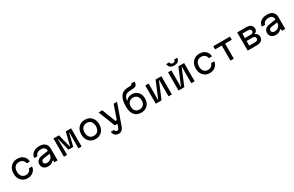

<svg xmlns="http://www.w3.org/2000/svg" viewBox="309 -3056 8382 5478"><g transform="rotate(-30 4500.0 -317.0)"><path d="M389 16Q302 16 236.5 -23Q171 -62 134.5 -132.5Q98 -203 98 -297Q98 -393 135.5 -464.5Q173 -536 241 -576Q309 -616 399 -616Q480 -616 540.5 -585Q601 -554 636 -498.5Q671 -443 674 -368H573Q560 -435 513 -473.5Q466 -512 395 -512Q307 -512 257.5 -454.5Q208 -397 208 -297Q208 -200 256.5 -144Q305 -88 389 -88Q451 -88 495 -122Q539 -156 557 -214H658Q652 -145 615.5 -93.5Q579 -42 520.5 -13Q462 16 389 16Z M1280 -376V-279L1066 -247Q1023 -240 1003 -218.5Q983 -197 983 -163Q983 -131 1011 -109.5Q1039 -88 1082 -88Q1134 -88 1176 -111Q1218 -134 1243 -172.5Q1268 -211 1268 -259V-380Q1268 -443 1228.5 -478Q1189 -513 1118 -513Q1069 -513 1031 -498.5Q993 -484 969 -457Q945 -430 936 -390H830Q836 -460 873.5 -510.5Q911 -561 974.5 -588.5Q1038 -616 1122 -616Q1244 -616 1310 -557Q1376 -498 1376 -388V0H1268V-60H1238Q1210 -23 1166 -3.5Q1122 16 1060 16Q1000 16 956.5 -6Q913 -28 889.5 -67.5Q866 -107 866 -160Q866 -234 915 -281.5Q964 -329 1055 -342Z M1584 0V-600H1766L1873 -170H1883L1990 -600H2166V0H2062V-300L2066 -520H2056L1954 -110H1796L1694 -520H1684L1688 -300V0Z M2625 16Q2537 16 2470.5 -23.5Q2404 -63 2367 -134Q2330 -205 2330 -300Q2330 -395 2367 -466Q2404 -537 2470.5 -576.5Q2537 -616 2625 -616Q2714 -616 2780 -576.5Q2846 -537 2883 -466Q2920 -395 2920 -300Q2920 -205 2883 -134Q2846 -63 2780 -23.5Q2714 16 2625 16ZM2625 -88Q2711 -88 2760.5 -145Q2810 -202 2810 -300Q2810 -398 2760.5 -455Q2711 -512 2625 -512Q2539 -512 2489.5 -455Q2440 -398 2440 -300Q2440 -202 2489.5 -145Q2539 -88 2625 -88Z M3072 -600H3193L3368 -150H3441L3408 -50H3287ZM3680 -600 3438 86Q3416 147 3374 181.5Q3332 216 3278 216Q3198 216 3151 173.5Q3104 131 3098 52H3198Q3212 86 3228.5 101Q3245 116 3272 116Q3297 116 3312.5 101Q3328 86 3341 52L3568 -600Z M4126 16Q3984 16 3907 -79.5Q3830 -175 3830 -350Q3830 -572 3905.5 -682Q3981 -792 4138 -798L4236 -802Q4267 -804 4278 -814.5Q4289 -825 4290 -850H4400Q4398 -786 4381 -753Q4364 -720 4329 -707.5Q4294 -695 4236 -692L4138 -688Q4051 -684 4003.5 -634.5Q3956 -585 3944 -486H3958Q3987 -530 4035.5 -553Q4084 -576 4147 -576Q4229 -576 4290.5 -539Q4352 -502 4386 -436Q4420 -370 4420 -282Q4420 -193 4383.5 -125.5Q4347 -58 4281 -21Q4215 16 4126 16ZM4130 -88Q4214 -88 4262 -140Q4310 -192 4310 -282Q4310 -372 4262 -424Q4214 -476 4130 -476Q4046 -476 3998 -424Q3950 -372 3950 -282Q3950 -192 3998 -140Q4046 -88 4130 -88Z M4610 0V-600H4720V-240L4716 -68H4728L4950 -600H5140V0H5030V-360L5034 -532H5022L4800 0Z M5360 0V-600H5470V-240L5466 -68H5478L5700 -600H5890V0H5780V-360L5784 -532H5772L5550 0ZM5532 -830Q5535 -793 5556 -774.5Q5577 -756 5614 -756Q5652 -756 5672.5 -774.5Q5693 -793 5696 -830H5796Q5789 -756 5743.5 -718Q5698 -680 5614 -680Q5530 -680 5484.5 -718Q5439 -756 5432 -830Z M6389 16Q6302 16 6236.5 -23Q6171 -62 6134.5 -132.5Q6098 -203 6098 -297Q6098 -393 6135.5 -464.5Q6173 -536 6241 -576Q6309 -616 6399 -616Q6480 -616 6540.5 -585Q6601 -554 6636 -498.5Q6671 -443 6674 -368H6573Q6560 -435 6513 -473.5Q6466 -512 6395 -512Q6307 -512 6257.5 -454.5Q6208 -397 6208 -297Q6208 -200 6256.5 -144Q6305 -88 6389 -88Q6451 -88 6495 -122Q6539 -156 6557 -214H6658Q6652 -145 6615.5 -93.5Q6579 -42 6520.5 -13Q6462 16 6389 16Z M7070 0V-496H6850V-600H7400V-496H7180V0Z M7638 0V-600H7932Q8031 -600 8084.5 -556.5Q8138 -513 8138 -432Q8138 -392 8115 -361Q8092 -330 8052 -316V-304Q8097 -289 8122.5 -252.5Q8148 -216 8148 -168Q8148 -87 8093.5 -43.5Q8039 0 7938 0ZM7748 -102H7938Q7986 -102 8012 -121.5Q8038 -141 8038 -178Q8038 -215 8012 -234.5Q7986 -254 7938 -254H7748ZM7748 -350H7932Q7980 -350 8006 -369.5Q8032 -389 8032 -424Q8032 -459 8006 -478.5Q7980 -498 7932 -498H7748Z M8780 -376V-279L8566 -247Q8523 -240 8503 -218.5Q8483 -197 8483 -163Q8483 -131 8511 -109.5Q8539 -88 8582 -88Q8634 -88 8676 -111Q8718 -134 8743 -172.5Q8768 -211 8768 -259V-380Q8768 -443 8728.5 -478Q8689 -513 8618 -513Q8569 -513 8531 -498.5Q8493 -484 8469 -457Q8445 -430 8436 -390H8330Q8336 -460 8373.5 -510.5Q8411 -561 8474.5 -588.5Q8538 -616 8622 -616Q8744 -616 8810 -557Q8876 -498 8876 -388V0H8768V-60H8738Q8710 -23 8666 -3.5Q8622 16 8560 16Q8500 16 8456.5 -6Q8413 -28 8389.5 -67.5Q8366 -107 8366 -160Q8366 -234 8415 -281.5Q8464 -329 8555 -342Z"/></g></svg>

Font: Martian Mono SemiExpanded
Style: Regular
Weight: 400
Width: 6
Monospace: yes
Designer: Roman Shamin
Foundry: Evil Martians
Version: Version 1.000